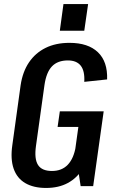

<svg xmlns="http://www.w3.org/2000/svg" viewBox="-20 -921 575 950"><path d="M208 9Q146 9 105 -15Q64 -39 47.5 -86.5Q31 -134 41 -203L82 -499Q92 -566 123.5 -612.5Q155 -659 205.5 -684Q256 -709 324 -709Q416 -709 464.5 -662.5Q513 -616 510 -528L397 -516Q400 -570 379.5 -596Q359 -622 316 -622Q265 -622 237 -592.5Q209 -563 200 -500L158 -199Q149 -135 168 -105Q187 -75 237 -75Q286 -75 315.5 -106Q345 -137 355 -197L426 -198Q417 -132 389 -86Q361 -40 315.5 -15.5Q270 9 208 9ZM352 -180 375 -345 406 -293H265L276 -370H493L441 0H379ZM416 -901 397 -769H276L294 -901Z"/></svg>

Font: Pathway Extreme Condensed SemiBold
Style: Italic
Weight: 600
Width: 3
Italic angle: -8°
Version: Version 1.001;gftools[0.9.26]